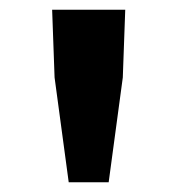

<svg xmlns="http://www.w3.org/2000/svg" viewBox="-20 -800 365 394"><path d="M121 -426H203L232 -641L237 -780H87L92 -641Z"/></svg>

Font: Noto Sans JP
Style: Bold
Weight: 700
Designer: Ryoko NISHIZUKA  (kana, bopomofo & ideographs); Paul D. Hunt (Latin, Greek & Cyrillic); Sandoll Communications , Soo-you
Foundry: Adobe
Version: Version 2.002;hotconv 1.0.116;makeotfexe 2.5.65601